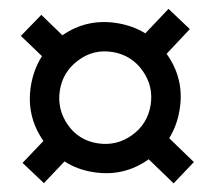

<svg xmlns="http://www.w3.org/2000/svg" viewBox="-20 -553 484 440"><path d="M424.3 -181.6 377.9 -132.8 320.8 -188Q263.2 -147 192.9 -158.7Q156.2 -164.6 127.9 -183.1L80.6 -133.3L31.7 -179.7L79.6 -230Q39.6 -287.1 50.8 -356.4Q57.1 -394.5 76.2 -424.3L27.8 -470.7L74.7 -519L123 -472.2Q179.7 -511.2 248.5 -500Q284.7 -494.1 313 -476.6L366.2 -532.7L415 -486.3L361.8 -429.7Q403.3 -371.6 391.6 -301.3Q385.7 -265.1 367.7 -236.3ZM325.2 -312.5Q332 -355.5 306.6 -391.1Q281.2 -426.8 237.8 -433.8Q194.3 -440.9 159.2 -414.6Q124 -388.7 117.2 -345.9Q110.4 -303.2 135.3 -267.1Q160.2 -231.4 203.6 -224.6Q247.1 -217.8 282.7 -243.4Q318.4 -269 325.2 -312.5Z"/></svg>

Font: AnjaliOldLipi
Style: Regular
Weight: 400
Designer: Kevin & Siji
Foundry: Core : Kevin & Siji
Modification : Hiran Venugopalan
Opentype mlm2 support: Rajeesh Nambiar
New Feature Table : Santhosh
Version: Version 7.1.0+20221109